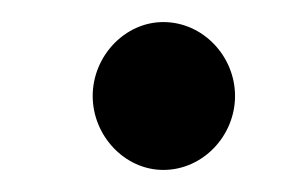

<svg xmlns="http://www.w3.org/2000/svg" viewBox="-20 -389 277 174"><path d="M64 -302C64 -266 93 -235 128 -235C164 -235 193 -266 193 -302C193 -338 164 -369 128 -369C93 -369 64 -338 64 -302Z"/></svg>

Font: Ampere
Style: SCSuExt
Weight: 400
Version: Version 1